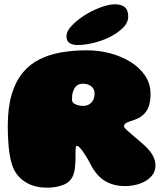

<svg xmlns="http://www.w3.org/2000/svg" viewBox="-20 -850 762 891"><path d="M200 21Q145.5 21 106.8 0Q68 -21 47 -59Q39.5 -73 34 -91.5Q28.5 -110 25 -131.8Q21.5 -153.5 19.5 -176.2Q17.5 -199 16.8 -221.5Q16 -244 16 -264Q16 -350 34 -411Q52 -472 85 -512Q118 -552 163.8 -574.8Q209.5 -597.5 265.2 -607Q321 -616.5 383.5 -616.5Q437.5 -616.5 489.8 -603Q542 -589.5 584.8 -563.2Q627.5 -537 653 -499.5Q678.5 -462 678.5 -414Q678.5 -379.5 670.5 -357.2Q662.5 -335 648.8 -321.2Q635 -307.5 618 -299.8Q601 -292 582.5 -286.5Q572 -283.5 563.8 -278Q555.5 -272.5 555.5 -264Q555.5 -258 569.8 -245Q584 -232 604.5 -215Q625 -198 645 -180.2Q665 -162.5 676.5 -147.5Q681.5 -141 685.5 -134.5Q689.5 -128 692.5 -121.5Q695.5 -115 697.5 -108.8Q699.5 -102.5 700.5 -96Q701.5 -89.5 701.5 -83.5Q701.5 -52 681 -30.2Q660.5 -8.5 628.2 2.5Q596 13.5 560.5 13.5Q532.5 13.5 508.8 7.2Q485 1 465.5 -11.2Q446 -23.5 430 -42.2Q414 -61 401 -86Q389 -109.5 376.5 -129.2Q364 -149 353.5 -161.2Q343 -173.5 337.5 -173.5Q335 -173.5 333.5 -171.5Q332 -169.5 331.5 -165.5Q331 -161.5 330.8 -156.2Q330.5 -151 330.5 -144.5Q330.5 -137.5 330.5 -128.2Q330.5 -119 330.2 -109Q330 -99 329.2 -89Q328.5 -79 327.5 -69.5Q326.5 -60 324.5 -52.5Q314.5 -9.5 278.8 5.8Q243 21 200 21ZM366.5 -358.5Q374.5 -358.5 382.2 -360.8Q390 -363 396.8 -367.8Q403.5 -372.5 408.5 -379.2Q413.5 -386 416.2 -395.5Q419 -405 419 -416.5Q419 -427 414.8 -435.5Q410.5 -444 403 -449.8Q395.5 -455.5 386 -458.5Q376.5 -461.5 366 -461.5Q353 -461.5 345 -458Q337 -454.5 332 -448.8Q327 -443 323.5 -436Q320.5 -430 318.2 -423Q316 -416 315 -407.5Q314 -399 314 -387Q314 -378 321.5 -371.5Q329 -365 341.2 -361.8Q353.5 -358.5 366.5 -358.5ZM338.5 -641Q317.5 -641 303 -650.2Q288.5 -659.5 288.5 -681Q288.5 -707.5 319 -737.2Q349.5 -767 391 -790Q422.5 -807.5 455.2 -818.8Q488 -830 513.5 -830Q543 -830 559 -816.8Q575 -803.5 575 -773.5Q575 -743.5 547.8 -718Q520.5 -692.5 481 -674Q447 -658.5 409 -649.8Q371 -641 338.5 -641Z"/></svg>

Font: Gluten Black
Style: Regular
Weight: 900
Designer: Tyler Finck
Foundry: Etcetera Type Company
Version: Version 1.300